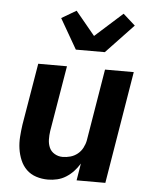

<svg xmlns="http://www.w3.org/2000/svg" viewBox="-55 -830 710 885"><g transform="rotate(5 300.0 -388.0)"><path d="M200 8Q171 8 145 -0.5Q119 -9 100.5 -27Q82 -45 71.5 -70Q61 -95 57 -122Q53 -149 55 -177.5Q57 -206 61 -234L109 -520H242L191 -216Q188 -196 188.5 -176Q189 -156 196.5 -139Q204 -122 221 -112Q238 -102 258 -102Q276 -102 294 -107Q312 -112 327 -124Q342 -136 351 -153.5Q360 -171 363 -188L418 -520H551L465 0H332L345 -79Q333 -59 317.5 -42.5Q302 -26 283 -14Q264 -2 242.5 3Q221 8 200 8ZM276 -600 196 -739 264 -779 354 -670 481 -784 537 -734 410 -600Z"/></g></svg>

Font: Iosevka XBd Ex Obl
Style: Regular
Weight: 800
Width: 7
Italic angle: -9°
Monospace: yes
Designer: Belleve Invis
Foundry: Belleve Invis
Version: Version 32.5.0; ttfautohint (v1.8.4)